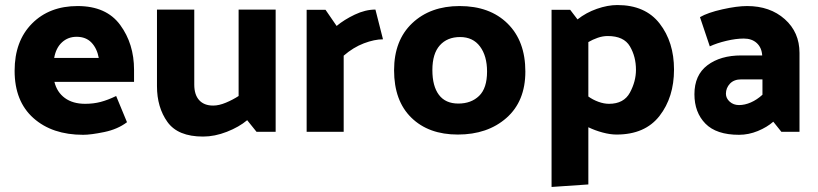

<svg xmlns="http://www.w3.org/2000/svg" viewBox="-20 -523 3248 762"><path d="M288 -499Q402 -499 457 -424Q512 -349 512 -246V-198H196Q206 -157 237.5 -134Q269 -111 318 -111Q351 -111 379.5 -118.5Q408 -126 441 -142L484 -38Q447 -10 394 1Q341 12 310 12Q187 12 112.5 -54.5Q38 -121 38 -242Q38 -360 107 -429.5Q176 -499 288 -499ZM284 -377Q250 -377 226 -355Q202 -333 195 -293H372Q365 -331 343 -354Q321 -377 284 -377Z M786 19Q686 19 644.5 -39Q603 -97 603 -181V-485H751V-187Q751 -147 770.5 -125.5Q790 -104 826 -104Q849 -104 876.5 -115.5Q904 -127 927 -142V-485H1074V0H998L961 -46Q929 -19 880.5 0Q832 19 786 19Z M1470 -485 1500 -367Q1466 -367 1424 -351Q1382 -335 1344 -302V0H1197V-484H1272L1316 -420Q1346 -445 1388 -465Q1430 -485 1470 -485Z M1804 -499Q1924 -499 1994.5 -429.5Q2065 -360 2065 -239Q2065 -121 1990 -55Q1915 11 1797 11Q1681 11 1612.5 -56Q1544 -123 1544 -244Q1544 -363 1616 -431Q1688 -499 1804 -499ZM1799 -112Q1850 -112 1881.5 -142.5Q1913 -173 1913 -239Q1913 -301 1885 -338.5Q1857 -376 1806 -376Q1755 -376 1725.5 -343Q1696 -310 1696 -245Q1696 -181 1722 -146.5Q1748 -112 1799 -112Z M2504 -246Q2504 -298 2480 -339Q2456 -380 2392 -380Q2372 -380 2352 -373Q2332 -366 2315 -356V-140Q2333 -127 2355 -119Q2377 -111 2397 -111Q2456 -111 2480 -155.5Q2504 -200 2504 -246ZM2169 -484H2243L2272 -446Q2306 -473 2349 -488Q2392 -503 2430 -503Q2541 -503 2598 -429.5Q2655 -356 2655 -247Q2655 -137 2597.5 -63Q2540 11 2427 11Q2402 11 2372 3Q2342 -5 2315 -18V209L2169 219Z M2913 -106Q2936 -106 2960 -116.5Q2984 -127 3006 -147V-208H2922Q2893 -208 2877 -191Q2861 -174 2861 -151Q2861 -133 2876 -119.5Q2891 -106 2913 -106ZM2945 -499Q3036 -499 3094.5 -447Q3153 -395 3153 -313V0H3081L3049 -40Q3024 -18 2987.5 -3Q2951 12 2913 12Q2823 12 2779.5 -32.5Q2736 -77 2736 -149Q2736 -225 2787.5 -264Q2839 -303 2922 -303H3005Q3003 -334 2983.5 -352Q2964 -370 2932 -370Q2901 -370 2863 -361Q2825 -352 2797 -339L2758 -455Q2789 -473 2847 -486Q2905 -499 2945 -499Z"/></svg>

Font: Palanquin Dark Medium
Style: Regular
Weight: 500
Designer: Pria Ravichandran
Version: Version 1.001